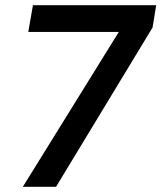

<svg xmlns="http://www.w3.org/2000/svg" viewBox="-20 -720 622 740"><path d="M68 0 438 -597H89L107 -700H582L568 -614L196 0Z"/></svg>

Font: DM Sans 20pt SemiBold
Style: Italic
Weight: 600
Italic angle: -10°
Version: Version 4.004;gftools[0.9.30]